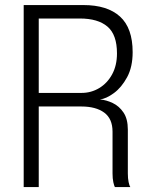

<svg xmlns="http://www.w3.org/2000/svg" viewBox="-20 -758 626 778"><path d="M76 0V-737.5H318Q415 -737.5 466.2 -691Q517.5 -644.5 517.5 -546.5Q517.5 -486.5 495 -445Q472.5 -403.5 441.5 -380.8Q410.5 -358 385 -355Q410.5 -353 436.8 -340.5Q463 -328 480.5 -302Q498 -276 498 -233V-55.5Q498 -35 501.2 -19.8Q504.5 -4.5 508 0H445.5Q442.5 -5 439.2 -19.8Q436 -34.5 436 -55.5V-224.5Q436 -277 402.2 -301.8Q368.5 -326.5 309.5 -326.5H137V0ZM303.5 -683H137V-381.5H310.5Q349.5 -381.5 382.2 -401.2Q415 -421 434.5 -457Q454 -493 454 -541.5Q454 -617.5 415.5 -650.2Q377 -683 303.5 -683Z"/></svg>

Font: Epilogue Light
Style: Regular
Weight: 300
Designer: Tyler Finck
Foundry: Etcetera Type Co
Version: Version 2.111; ttfautohint (v1.8.3)